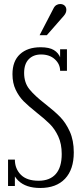

<svg xmlns="http://www.w3.org/2000/svg" viewBox="-20 -925 412 955"><path d="M180 10Q109 10 71 -26.5Q33 -63 33 -131H54Q54 -86 83.5 -56Q113 -26 172 -26Q228 -26 257.5 -59.5Q287 -93 287 -159Q287 -209 270 -246Q253 -283 228 -308Q203 -333 161 -366L160 -367Q122 -397 98 -421Q74 -445 58 -478.5Q42 -512 42 -556Q42 -621 79.5 -655.5Q117 -690 182 -690Q225 -690 248 -676Q271 -662 280.5 -637Q290 -612 293 -573H279Q279 -606 253 -630Q227 -654 184 -654Q146 -654 123 -630.5Q100 -607 100 -562Q100 -514 126 -481.5Q152 -449 205 -408Q250 -373 278.5 -344Q307 -315 327 -271Q347 -227 347 -167Q347 -82 303.5 -36Q260 10 180 10ZM20 0V-131H54V0ZM279 -573V-680H313V-573ZM245 -881Q251 -894 260 -899.5Q269 -905 279 -905Q293 -905 301.5 -897Q310 -889 310 -876Q310 -861 298 -847L213 -750H177Z"/></svg>

Font: Margherita Variable
Style: Regular
Weight: 400
Designer: James Puckett
Foundry: Dunwich Type Founders
Version: Version 1.008